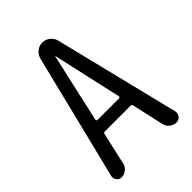

<svg xmlns="http://www.w3.org/2000/svg" viewBox="-213 -828 926 926"><g transform="rotate(-45 250.0 -365.0)"><path d="M246.1 -638.7 167 -286.1Q166 -283.2 168.5 -280.8Q170.9 -278.3 173.8 -278.3H320.3Q323.2 -278.3 325.7 -280.8Q328.1 -283.2 327.1 -286.1L248 -638.7Q248 -639.6 247.1 -639.6Q246.1 -639.6 246.1 -638.7ZM60.5 0Q44.9 0 35.2 -12.7Q25.4 -25.4 29.3 -41L187.5 -680.7Q192.4 -702.1 209.5 -716.3Q226.6 -730.5 249 -730.5Q271.5 -730.5 288.6 -716.3Q305.7 -702.1 310.5 -680.7L467.8 -43Q471.7 -26.4 461.4 -13.2Q451.2 0 434.6 0Q416 0 400.4 -12.2Q384.8 -24.4 380.9 -43L344.7 -206.1Q342.8 -213.9 335 -213.9H159.2Q151.4 -213.9 149.4 -206.1L112.3 -41Q108.4 -23.4 93.3 -11.7Q78.1 0 60.5 0Z"/></g></svg>

Font: Rounded Mgen+ 1mn regular
Style: Regular
Weight: 400
Designer: [Source Han Sans]
Ryoko NISHIZUKA  (kana & ideographs); Paul D. Hunt (Latin, Greek & Cyrillic); Wenlong ZHANG  (bopomofo
Version: Version 1.059.20150602